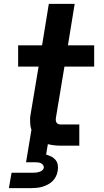

<svg xmlns="http://www.w3.org/2000/svg" viewBox="-20 -755 540 995"><path d="M26 220 40 140H155Q163 140 170 139Q177 138 184.5 135.5Q192 133 198.5 128Q205 123 207 115Q208 108 204 101.5Q200 95 193.5 91.5Q187 88 179 87Q171 86 163 86H115L143 -83Q141 -88 139.5 -93.5Q138 -99 137.5 -105Q137 -111 136.5 -118Q136 -125 136 -131.5Q136 -138 136 -143.5Q136 -149 137 -153L180 -410H74V-520H198L233 -735H367L332 -520H468V-410H314L270 -146Q269 -142 269 -137.5Q269 -133 269.5 -129Q270 -125 272 -121.5Q274 -118 276.5 -115.5Q279 -113 284.5 -111.5Q290 -110 292 -110H391V0H296Q278 0 261 -2Q244 -4 228 -8L219 46Q233 50 246 56.5Q259 63 268 74Q277 85 279.5 100Q282 115 279 130Q277 145 270 159Q263 173 252.5 183.5Q242 194 227.5 201.5Q213 209 199 213Q185 217 170 218.5Q155 220 141 220Z"/></svg>

Font: Iosevka Aile Extrabold Oblique
Style: Regular
Weight: 800
Italic angle: -9°
Designer: Belleve Invis
Foundry: Belleve Invis
Version: Version 31.1.0; ttfautohint (v1.8.4)